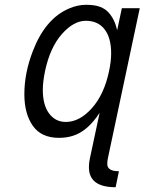

<svg xmlns="http://www.w3.org/2000/svg" viewBox="-20 -558 600 797"><path d="M428.2 97.2Q425.3 109.9 425.3 123Q425.3 152.8 473.6 152.8L460 219.2Q349.1 219.2 349.1 136.2Q349.1 117.7 353 100.1L393.6 -89.8Q343.3 -12.7 282.2 5.9Q255.9 14.2 224.6 14.2Q151.4 14.2 116.2 -35.9Q81.1 -85.9 81.1 -167Q81.1 -254.9 116.2 -345.7Q168 -481 267.1 -522.9Q302.7 -538.1 337.9 -538.1Q373 -538.1 395.5 -529.5Q418 -521 431.6 -504.9Q456.5 -477.1 466.3 -432.6L485.8 -523.9H560.1ZM167 -263.2Q157.7 -217.8 157.7 -185.1Q157.7 -122.1 183.8 -86.9Q210 -51.8 253.4 -51.8Q310.1 -51.8 361.1 -108.6Q412.1 -165.5 432.6 -262.2Q441.4 -303.2 441.4 -336.9Q441.4 -400.9 414.1 -436.3Q386.7 -471.7 336.2 -471.7Q285.6 -471.7 236.8 -416.5Q188 -361.3 167 -263.2Z"/></svg>

Font: Tuffy
Style: Italic
Weight: 400
Italic angle: -12°
Designer: Thatcher Ulrich, Karoly Barta and Michael Everson
Version: Version 001.271